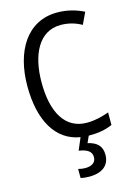

<svg xmlns="http://www.w3.org/2000/svg" viewBox="-141 -799 782 1111"><g transform="rotate(-15 250.0 -243.0)"><path d="M252 240C330 240 374 204 374 141C374 91 347 62 291 50L309 10C367 10 409 3 452 -16V-91C409 -76 368 -65 319 -65C189 -65 125 -179 125 -357C125 -522 186 -651 317 -651C365 -651 407 -638 442 -618L475 -688C427 -712 374 -726 316 -726C135 -726 40 -567 40 -358C40 -151 118 -17 261 6L230 79C278 86 306 102 306 137C306 166 286 186 242 186C228 186 213 184 200 180V234C213 238 234 240 252 240Z"/></g></svg>

Font: Noto Sans Mono ExtraCondensed
Style: Regular
Weight: 400
Width: 2
Designer: Monotype Design Team
Foundry: Monotype Imaging Inc.
Version: Version 2.014